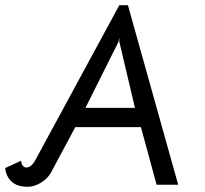

<svg xmlns="http://www.w3.org/2000/svg" viewBox="-35 -708 786 737"><path d="M-15 -63 46 -91Q47 -79 52.5 -72Q58 -65 66 -65Q86 -65 102 -96L423 -688H456L649 1H566L506 -220H254L162 -48Q148 -22 122 -6.5Q96 9 71 9Q31 9 9.5 -11Q-12 -31 -15 -63ZM483 -294 423 -548V-563L420 -548L293 -294Z"/></svg>

Font: Bellota
Style: Bold Italic
Weight: 700
Italic angle: -7.5°
Designer: Kemie Guaida
Foundry: Kemie Guaida
Version: Version 4.001